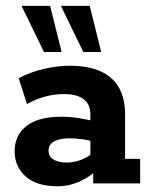

<svg xmlns="http://www.w3.org/2000/svg" viewBox="-20 -639 524 669"><path d="M180.3 10Q108 10 69.5 -24Q31 -58 31 -112Q31 -167.5 71.9 -199.9Q112.8 -232.3 195.3 -232.3Q222.8 -232.3 255.3 -227.3Q287.8 -222.3 312.4 -214.8L294.9 -203V-241.6Q294.9 -274.8 271.9 -293Q249 -311.2 202.6 -311.2Q169.1 -311.2 136.5 -302.3Q103.9 -293.4 74.1 -276.4L45 -366.5Q85.8 -388.3 133.4 -399.1Q181 -410 223.4 -410Q318.5 -410 367.2 -367.2Q415.8 -324.4 415.8 -241.4V-85.5H468.4V0H304.7V-65.8L322.8 -52.2Q295.5 -23.5 258 -6.8Q220.6 10 180.3 10ZM213.1 -72.7Q239.5 -72.7 266 -83.5Q292.5 -94.4 306.2 -109.8L294.9 -78V-171.2L312.2 -143.2Q290.3 -150.7 267.3 -153.8Q244.3 -157 222.1 -157Q187.2 -157 168.2 -146.1Q149.2 -135.3 149.2 -113.8Q149.2 -94.1 166.1 -83.4Q183 -72.7 213.1 -72.7ZM270.3 -457.8 192.2 -618.6H292.6L332.6 -457.8ZM133.2 -457.8 55.1 -618.6H154.6L194.6 -457.8Z"/></svg>

Font: Rokkitt SemiBold
Style: Regular
Weight: 600
Designer: Vernon Adams
Foundry: Vernon Adams
Version: Version 3.103